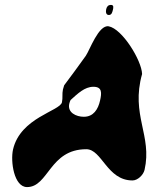

<svg xmlns="http://www.w3.org/2000/svg" viewBox="-20 -754 615 781"><path d="M412 -717C410 -707 410 -693 423 -693C435 -693 437 -706 439 -713C441 -721 444 -734 432 -734C420 -734 415 -728 412 -717ZM262 -333C262 -335 266 -345 267 -347C296 -373 324 -401 360 -401C396 -401 394 -376 387 -345C379 -309 360 -279 321 -279C290 -279 253 -296 262 -333ZM33 -146C22 -97 37 7 90 7C178 7 181 -147 331 -147C395 -147 415 -20 519 -20C540 -20 563 -42 568 -63C600 -203 511 -286 558 -453C556 -509 477 -637 422 -647C381 -654 345 -550 329 -527C316 -508 254 -424 241 -407C240 -404 237 -393 236 -390C232 -371 236 -357 232 -338C224 -302 63 -276 33 -146Z"/></svg>

Font: Charger
Style: OversprayIt
Weight: 400
Designer: Jasper
Foundry: Cannot Into Space Fonts
Version: Version 0.980